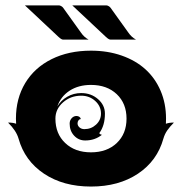

<svg xmlns="http://www.w3.org/2000/svg" viewBox="-20 -684 675 712"><path d="M72.3 -664.1H198.2Q202.4 -664.1 207.4 -661.1Q212.4 -658.2 214.8 -654.3L279.8 -563.7Q291.7 -546.1 308.6 -537.1H213.9Q207.8 -537.1 197.3 -546.9ZM248 -664.1H374Q378.2 -664.1 383.2 -661.1Q388.2 -658.2 390.6 -654.3L455.6 -563.7Q467.5 -546.1 484.4 -537.1H389.6Q383.5 -537.1 373 -546.9ZM9.8 -229.5Q28.1 -229.5 39.8 -225.1Q39.1 -234.4 39.1 -244.1Q39.1 -318.8 73.6 -376.1Q108.2 -433.3 171.4 -464.7Q234.6 -496.1 317.4 -496.1Q379.4 -496.1 431.3 -477.9Q483.2 -459.7 519.3 -427Q555.4 -394.3 575.6 -347.3Q595.7 -300.3 595.7 -244.1Q595.7 -231.2 595.2 -225.1Q606.9 -229.5 625 -229.5Q609.6 -214.1 600.2 -200.4Q590.8 -186.8 585.9 -169.9Q563 -87.6 491.6 -39.9Q420.2 7.8 317.4 7.8Q214.6 7.8 143.2 -39.9Q71.8 -87.6 48.8 -169.9Q40.5 -199.2 9.8 -229.5ZM185.5 -244.1Q185.5 -188 221.8 -153.6Q258.1 -119.1 317.4 -119.1Q376.7 -119.1 413 -153.6Q449.2 -188 449.2 -244.1Q449.2 -300.3 413 -334.7Q376.7 -369.1 317.4 -369.1Q271.2 -369.1 238.3 -347.8Q205.3 -326.4 192.6 -289.1Q205.8 -311.8 229.4 -325.3Q252.9 -338.9 281.2 -338.9Q317.6 -338.9 343.4 -316.5Q369.1 -294.2 369.1 -262.7Q369.1 -218.3 348.1 -190.2Q351.8 -184.3 358.2 -184.3Q332 -163.1 295.9 -163.1Q271.5 -163.1 254.9 -180.9Q238.3 -198.7 238.3 -225.6Q238.3 -237.3 245.7 -245.6Q253.2 -253.9 263.7 -253.9Q270 -253.9 274.7 -250.5Q279.3 -247.1 279.3 -242.2Q274.4 -242.2 271 -237.5Q267.6 -232.9 267.6 -226.6Q267.6 -217.8 274.9 -211.4Q282.2 -205.1 293 -205.1Q318.1 -205.1 336.3 -221.9Q354.5 -238.8 354.5 -262.7Q354.5 -290.3 333 -309.7Q311.5 -329.1 281.2 -329.1Q241.7 -329.1 213.6 -304.2Q185.5 -279.3 185.5 -244.1Z"/></svg>

Font: Agreloy
Style: Medium
Weight: 400
Designer: gluk
Foundry: gluk
Version: Version 0.27